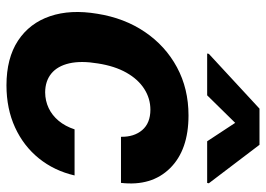

<svg xmlns="http://www.w3.org/2000/svg" viewBox="-134 -678 823 594"><g transform="rotate(90 277.0 -380.5)"><path d="M416.6 -610.4 359.6 -697.1 274.4 -610.4H145.1L146.1 -615.6L315.6 -772.3H427.5L546.5 -615.6L545.5 -610.4ZM243.4 10.5Q159.4 10.4 105.2 -25.3Q51.1 -61 29.6 -124.4Q8.1 -187.7 22.1 -270.7Q35.4 -354.5 78.5 -417.9Q121.5 -481.3 187.7 -517Q253.9 -552.7 336.7 -552.7Q443.5 -552.7 499.9 -495.6Q556.3 -438.5 545.3 -343.8H402.7Q403.4 -384.3 382 -409.4Q360.5 -434.6 319.1 -434.8Q284.1 -434.8 254.4 -415.7Q224.7 -396.7 204.2 -360.4Q183.8 -324.2 175.8 -272.5Q167.1 -220.6 175.4 -184Q183.8 -147.4 206.9 -128.4Q230.1 -109.4 265.2 -109.2Q291.3 -109.4 313.8 -120Q336.2 -130.6 353.2 -150.9Q370.2 -171.3 379.7 -200.2H522.3Q507.8 -137.5 469.6 -90Q431.3 -42.5 373.8 -16.1Q316.2 10.4 243.4 10.5Z"/></g></svg>

Font: Inter Tight
Style: Italic
Weight: 400
Italic angle: -9.39999°
Designer: Rasmus Andersson
Foundry: rsms
Version: Version 3.002